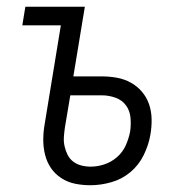

<svg xmlns="http://www.w3.org/2000/svg" viewBox="-20 -540 540 568"><path d="M247 8Q224 8 202 3.5Q180 -1 161.5 -13Q143 -25 131 -42.5Q119 -60 113.5 -81.5Q108 -103 108 -126Q108 -149 112 -172L160 -465H46L55 -520H231L197 -314H281Q304 -314 326 -310Q348 -306 367 -295.5Q386 -285 400 -268.5Q414 -252 421 -231.5Q428 -211 428.5 -188Q429 -165 425 -142Q420 -112 405.5 -82Q391 -52 366 -31Q341 -10 309.5 -1Q278 8 247 8ZM248 -47Q269 -47 289.5 -54Q310 -61 326.5 -75.5Q343 -90 352 -110Q361 -130 365 -151Q365 -151 365 -151Q365 -151 365 -151Q368 -172 366 -192.5Q364 -213 352.5 -228.5Q341 -244 321.5 -251Q302 -258 281 -258H188L172 -163Q170 -149 169 -135Q168 -121 171 -107.5Q174 -94 180 -82Q186 -70 196.5 -62Q207 -54 220.5 -50.5Q234 -47 248 -47Z"/></svg>

Font: Iosevka SS04 Light
Style: Italic
Weight: 300
Italic angle: -9°
Monospace: yes
Designer: Belleve Invis
Foundry: Belleve Invis
Version: Version 19.0.0; ttfautohint (v1.8.4)